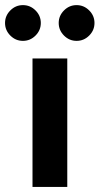

<svg xmlns="http://www.w3.org/2000/svg" viewBox="-64 -742 395 762"><path d="M65 0V-510H203V0ZM240 -579.8Q211.1 -579.8 190.1 -600.8Q169 -621.9 169 -650.8Q169 -679.6 190.1 -700.7Q211.1 -721.7 240 -721.7Q268.9 -721.7 289.9 -700.7Q311 -679.6 311 -650.8Q311 -621.9 289.9 -600.8Q268.9 -579.8 240 -579.8ZM27 -579.8Q-1.9 -579.8 -22.9 -600.8Q-44 -621.9 -44 -650.8Q-44 -679.6 -22.9 -700.7Q-1.9 -721.7 27 -721.7Q55.9 -721.7 76.9 -700.7Q98 -679.6 98 -650.8Q98 -621.9 76.9 -600.8Q55.9 -579.8 27 -579.8Z"/></svg>

Font: MuseoModerno SemiBold
Style: Regular
Weight: 600
Designer: Pablo Cosgaya, Héctor Gatti, Marcela Romero, and the Authors of The MuseoModerno Project.
Foundry: Omnibus-Type Team
Version: Version 1.001